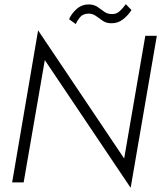

<svg xmlns="http://www.w3.org/2000/svg" viewBox="-20 -871 769 917"><path d="M310 -779Q321 -806 346 -828Q371 -850 405 -850Q430 -849 446.5 -837.5Q463 -826 478.5 -814.5Q494 -803 518 -804Q537 -804 552 -818Q567 -832 581 -851L608 -823Q593 -799 568 -779Q543 -759 511 -760Q488 -760 471 -771.5Q454 -783 438.5 -794.5Q423 -806 402 -806Q375 -805 361.5 -788Q348 -771 342 -756ZM674 -700H729L604 26L194 -584L93 0H38L162 -726L573 -114Z"/></svg>

Font: Jost* Light
Style: Italic
Weight: 300
Italic angle: -10°
Version: Version 3.7